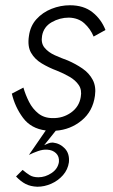

<svg xmlns="http://www.w3.org/2000/svg" viewBox="-20 -489 431 730"><path d="M69 -156Q77 -128 90.5 -101.5Q104 -75 126 -57.5Q148 -40 180 -40Q219 -39 250 -61Q281 -83 287 -120Q292 -147 279.5 -165.5Q267 -184 244.5 -197Q222 -210 197 -220Q165 -232 138.5 -248Q112 -264 98 -288.5Q84 -313 90 -352Q95 -390 118.5 -416Q142 -442 176 -455.5Q210 -469 246 -469Q298 -469 331.5 -442.5Q365 -416 381 -375L336 -350Q324 -379 301 -400Q278 -421 242 -422Q207 -422 176.5 -404.5Q146 -387 140 -353Q135 -325 149.5 -307.5Q164 -290 188.5 -279Q213 -268 238 -259Q268 -246 293.5 -228.5Q319 -211 332.5 -185.5Q346 -160 341 -125Q333 -66 290.5 -31Q248 4 192 8L148 63Q157 59 164 56Q171 53 181 53Q208 56 226.5 75.5Q245 95 242 128Q238 156 219.5 177Q201 198 175 209.5Q149 221 122 221Q96 220 77.5 210.5Q59 201 41 182L66 157Q80 169 93 177Q106 185 126 185Q152 185 176 169Q200 153 204 127Q206 106 193 93.5Q180 81 159 80Q143 79 124.5 85.5Q106 92 90 100L154 7Q98 0 67.5 -41Q37 -82 25 -133Z"/></svg>

Font: Jost* Light
Style: Italic
Weight: 300
Italic angle: -10°
Version: Version 3.7